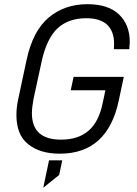

<svg xmlns="http://www.w3.org/2000/svg" viewBox="-20 -719 649 908"><path d="M57.6 -175.8Q57.6 -212.9 67.4 -255.9L105.5 -434.6Q134.8 -572.3 210 -635.7Q285.2 -699.2 393.6 -699.2Q491.2 -699.2 542 -651.4Q593.8 -602.5 593.8 -519.5Q593.8 -511.7 592.8 -506.8Q591.8 -501 591.8 -486.3H518.6L519.5 -512.7Q519.5 -570.3 487.3 -601.6Q454.1 -632.8 387.7 -632.8Q304.7 -632.8 252.9 -585.9Q201.2 -537.1 177.7 -431.6L138.7 -252Q130.9 -210 130.9 -183.6Q130.9 -58.6 268.6 -58.6Q349.6 -58.6 398.4 -100.6Q447.3 -141.6 465.8 -232.4L478.5 -292H314.5L328.1 -355.5H565.4L542 -245.1Q489.3 7.8 262.7 7.8Q168 7.8 113.3 -37.1Q57.6 -81.1 57.6 -175.8ZM211.9 39.1H274.4L259.8 108.4L184.6 168.9Z"/></svg>

Font: Dinish
Style: Italic
Weight: 400
Italic angle: -12°
Designer: Bert Driehuis
Foundry: Playbeing
Version: Version 3.002; git-62d0f29-release